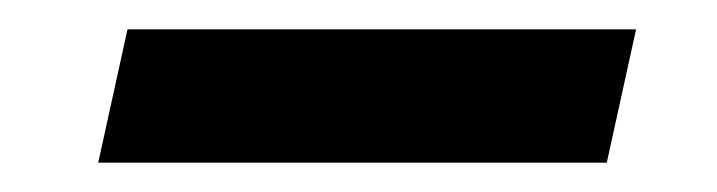

<svg xmlns="http://www.w3.org/2000/svg" viewBox="-20 -349 489 131"><path d="M67 -329H414L394 -238H47Z"/></svg>

Font: Rosa Sans Medium
Style: Italic
Weight: 500
Italic angle: -12°
Designer: Pentagram / MCKL
Foundry: Pentagram / MCKL
Version: Version 1.005;September 16, 2019;FontCreator 11.5.0.2425 64-